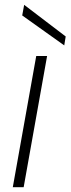

<svg xmlns="http://www.w3.org/2000/svg" viewBox="-20 -775 292 795"><path d="M130 -543 33 0H78L175 -543ZM80 -755 72 -711 246 -587 252 -624Z"/></svg>

Font: Momo Neue ExtLt
Style: Italic
Weight: 200
Italic angle: -10°
Designer: Ninad Kale (Devanagari), Jonny Pinhorn (Latin)
Foundry: Indian Type Foundry
Version: 4.004